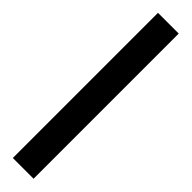

<svg xmlns="http://www.w3.org/2000/svg" viewBox="13 -87 419 419"><g transform="rotate(-45 222.0 122.0)"><path d="M446 154H-2V90H446Z"/></g></svg>

Font: Noto Sans Coptic
Style: Regular
Weight: 400
Designer: Monotype Design Team, Denis Moyogo Jacquerye
Foundry: Monotype Imaging Inc.
Version: Version 2.002; ttfautohint (v1.8.4.7-5d5b)